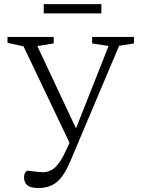

<svg xmlns="http://www.w3.org/2000/svg" viewBox="-20 -694 702 946"><path d="M169 232.5Q131 232.5 114.8 219Q98.5 205.5 98.5 180Q98.5 166.5 104.2 156.8Q110 147 116 147Q120 147 134.5 149Q149 151 164.8 152.8Q180.5 154.5 189 154.5Q226 154.5 251.5 131Q277 107.5 303 52L322.5 9.5L96 -465.5L17 -483V-512H244.5V-480L164 -467L354.5 -61.5L515 -467.5L434 -480V-512H640V-480L567 -468.5L326.5 100.5Q295 175 259 203.8Q223 232.5 169 232.5ZM195.5 -628V-673.5H479.5V-628Z"/></svg>

Font: Newsreader 6pt Light
Style: Regular
Weight: 300
Designer: Hugues Gentile
Foundry: Production Type
Version: Version 1.003; ttfautohint (v1.8.3)